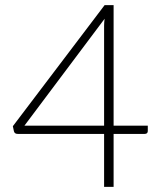

<svg xmlns="http://www.w3.org/2000/svg" viewBox="-20 -727 635 747"><path d="M385 0V-206H49Q42 -206 38.5 -209Q35 -212 34 -217L30 -236L387 -707H422V-238H555V-217Q555 -212 552 -209Q549 -206 543 -206H422V0ZM75 -238H385V-627Q385 -633 385.5 -640Q386 -647 387 -654Z"/></svg>

Font: Aleo ExtraLight
Style: Regular
Weight: 250
Designer: Alessio Laiso
Foundry: Alessio Laiso
Version: Version 2.001;gftools[0.9.29]